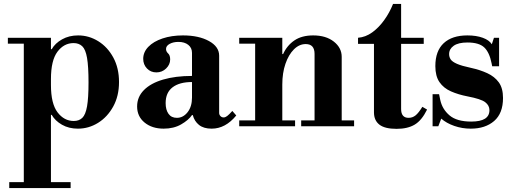

<svg xmlns="http://www.w3.org/2000/svg" viewBox="-20 -642 2613 976"><path d="M376 12Q330 12 295 -8Q260 -28 243 -58H219L239 -210Q239 -115 272.5 -71Q306 -27 355 -27Q382 -27 398.5 -43Q415 -59 422.5 -101.5Q430 -144 430 -223Q430 -304 422.5 -347.5Q415 -391 398 -407Q381 -423 354 -423Q305 -423 272 -379Q239 -335 239 -240L219 -392H243Q260 -422 295.5 -442Q331 -462 377 -462Q432 -462 479.5 -432.5Q527 -403 556 -349.5Q585 -296 585 -225Q585 -154 555.5 -100.5Q526 -47 478.5 -17.5Q431 12 376 12ZM27 314V284H339V314ZM101 299V-434H239V299ZM20 -420V-450H239V-420Z M812 12Q753 12 715 -19Q677 -50 677 -101Q677 -149 711.5 -184Q746 -219 809 -237.5Q872 -256 956 -256V-373Q956 -399 937 -414Q918 -429 887 -429Q861 -429 842.5 -419Q824 -409 824 -393Q824 -380 834.5 -370.5Q845 -361 845 -340Q845 -314 824.5 -294Q804 -274 775 -274Q746 -274 727 -294Q708 -314 708 -343Q708 -377 734 -404Q760 -431 806 -446.5Q852 -462 910 -462Q990 -462 1042 -433.5Q1094 -405 1094 -359V-68Q1094 -59 1100.5 -52Q1107 -45 1117 -45Q1125 -45 1134.5 -52Q1144 -59 1161 -78L1181 -55Q1126 12 1056 12Q1015 12 991.5 -7Q968 -26 960 -57H956Q938 -31 900.5 -9.5Q863 12 812 12ZM879 -43Q911 -43 933.5 -71.5Q956 -100 956 -146V-225Q892 -225 857 -198Q822 -171 822 -118Q822 -84 836.5 -63.5Q851 -43 879 -43Z M1579 -15V-368Q1579 -418 1534 -418Q1501 -418 1474 -391Q1447 -364 1431 -317.5Q1415 -271 1415 -212L1395 -367H1419Q1439 -411 1476.5 -436.5Q1514 -462 1572 -462Q1637 -462 1677 -430.5Q1717 -399 1717 -353V-15ZM1196 0V-30H1480V0ZM1277 -15V-434H1415V-15ZM1511 0V-30H1780V0ZM1196 -420V-450H1415V-420Z M1996 13Q1936 13 1908.5 -8.5Q1881 -30 1881 -71V-419H1800V-450Q1838 -453 1871.5 -477Q1905 -501 1932.5 -539Q1960 -577 1978 -622H2019V-450H2134V-419H2019V-88Q2019 -43 2057 -43Q2077 -43 2092.5 -55.5Q2108 -68 2127 -99L2151 -85Q2124 -30 2088 -8.5Q2052 13 1996 13Z M2373 12Q2329 12 2289 -2Q2249 -16 2223 -39L2208 0H2179V-163H2212L2218 -134Q2228 -87 2265 -55.5Q2302 -24 2375 -24Q2422 -24 2445 -38.5Q2468 -53 2468 -82Q2468 -106 2446.5 -122.5Q2425 -139 2357 -152Q2310 -161 2272.5 -177.5Q2235 -194 2214 -224.5Q2193 -255 2193 -306Q2193 -383 2235.5 -422.5Q2278 -462 2356 -462Q2401 -462 2434 -450Q2467 -438 2480 -417L2491 -450H2517V-305H2482L2479 -320Q2468 -376 2441.5 -401Q2415 -426 2356 -426Q2310 -426 2286.5 -409.5Q2263 -393 2263 -367Q2263 -352 2271 -340Q2279 -328 2303 -317.5Q2327 -307 2374 -297Q2420 -287 2457 -270Q2494 -253 2515.5 -223.5Q2537 -194 2537 -144Q2537 -66 2492 -27Q2447 12 2373 12Z"/></svg>

Font: Libre Bodoni
Style: Bold
Weight: 700
Designer: Pablo Impallari, Rodrigo Fuenzalida
Foundry: Impallari Type
Version: Version 2.005;gftools[0.9.23]